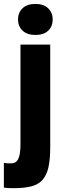

<svg xmlns="http://www.w3.org/2000/svg" viewBox="-46 -761 340 994"><path d="M24 213.2Q80.3 213.2 116.7 203.7Q153.1 194.2 174.5 169.7Q196 145.2 205 104.1Q214 62.9 214 0V-530H60V-14.5Q60 16.5 56.4 35.8Q52.8 55.2 46.4 65.8Q40 76.5 30.7 80.7Q21.5 84.8 9 84.8Q1 84.8 -8.5 84.3Q-18 83.8 -26 81.8V210Q-15 212.2 -1 212.7Q13 213.2 24 213.2ZM137.5 -580Q180.7 -580 203.8 -602.5Q226.8 -624.9 226.8 -659.9Q226.8 -694.8 203.7 -717.8Q180.6 -740.7 137.5 -740.7Q94.3 -740.7 70.7 -718.1Q47.2 -695.5 47.2 -660.3Q47.2 -625.2 70.8 -602.6Q94.4 -580 137.5 -580Z"/></svg>

Font: Golos Text VF
Style: Regular
Weight: 400
Designer: A.Korolkova, Vitaly Kuzmin
Foundry: ParaType Ltd
Version: Version 2.005